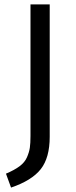

<svg xmlns="http://www.w3.org/2000/svg" viewBox="-20 -715 344 869"><path d="M205 -695V-96Q205 -1 164.5 50.5Q124 102 30 134L7 71Q45 55 68.5 37.5Q92 20 102 -3Q112 -26 115 -46Q118 -66 118 -100V-695Z"/></svg>

Font: Sedus Text
Style: Regular
Weight: 400
Designer: TypeMates
Foundry: TypeMates, Runge Thomsen GbR
Version: Version 4.202;PS 004.202;hotconv 1.0.88;makeotf.lib2.5.64775